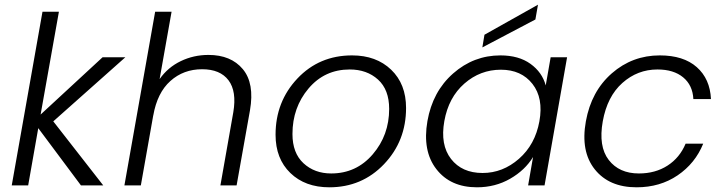

<svg xmlns="http://www.w3.org/2000/svg" viewBox="-20 -790 3083 818"><path d="M30 0 161 -740H231L153 -302L417 -546H514L207 -273L420 0H325L143 -244L100 0Z M510 0 641 -740H711L660 -453Q695 -503 750 -529.5Q805 -556 868 -556Q964 -556 1014.5 -495.5Q1065 -435 1045 -320L988 0H919L974 -312Q989 -401 953.5 -448Q918 -495 841 -495Q762 -495 706 -445Q650 -395 633 -298V-299L580 0Z M1710 -330Q1710 -189 1616 -90.5Q1522 8 1383 8Q1280 8 1217 -53Q1154 -114 1154 -216Q1154 -357 1247 -455.5Q1340 -554 1480 -554Q1583 -554 1646.5 -493Q1710 -432 1710 -330ZM1226 -219Q1226 -138 1273 -94.5Q1320 -51 1391 -51Q1498 -51 1568 -132.5Q1638 -214 1638 -326Q1638 -408 1590.5 -451Q1543 -494 1470 -494Q1363 -494 1294.5 -413Q1226 -332 1226 -219Z M1801 -274Q1823 -400 1910.5 -477Q1998 -554 2112 -554Q2190 -554 2240 -518Q2290 -482 2305 -426L2326 -546H2396L2300 0H2230L2251 -121Q2217 -65 2153.5 -28.5Q2090 8 2012 8Q1899 8 1839 -69.5Q1779 -147 1801 -274ZM2114 -493Q2026 -493 1958.5 -434Q1891 -375 1873 -274Q1855 -173 1901.5 -113Q1948 -53 2036 -53Q2122 -53 2191 -113.5Q2260 -174 2278 -273Q2296 -372 2248.5 -432.5Q2201 -493 2114 -493ZM2044 -642 2272 -770 2261 -707 2035 -588Z M2791 -554Q2892 -554 2948.5 -504Q3005 -454 3009 -368H2934Q2931 -427 2890.5 -460.5Q2850 -494 2781 -494Q2696 -494 2631.5 -436.5Q2567 -379 2548 -273Q2529 -166 2573.5 -108.5Q2618 -51 2702 -51Q2772 -51 2824 -84.5Q2876 -118 2901 -178H2976Q2942 -94 2867 -43Q2792 8 2692 8Q2575 8 2514 -68.5Q2453 -145 2476 -273Q2499 -401 2586.5 -477.5Q2674 -554 2791 -554Z"/></svg>

Font: Poppins Light
Style: Italic
Weight: 300
Italic angle: -10°
Designer: Ninad Kale (Devanagari), Jonny Pinhorn (Latin)
Foundry: Indian Type Foundry
Version: Version 3.200;PS 1.000;hotconv 16.6.54;makeotf.lib2.5.65590